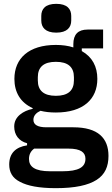

<svg xmlns="http://www.w3.org/2000/svg" viewBox="-20 -768 585 1000"><path d="M545 44C545 99 527 141 483 169C439 197 371 212 271 212C183 212 123 200 84 179C44 159 28 128 28 89C28 30 62 -2 121 -11V-22C78 -33 54 -66 54 -109C54 -136 66 -156 84 -171C102 -186 125 -196 150 -201V-205C86 -234 55 -288 55 -357C55 -464 130 -534 271 -534C303 -534 335 -530 362 -521V-538C362 -589 387 -614 436 -614H517V-516H406V-502C461 -471 487 -421 487 -357C487 -252 414 -182 271 -182C240 -182 214 -185 191 -191C171 -182 154 -167 154 -144C154 -118 177 -105 222 -105H362C490 -105 545 -49 545 44ZM425 59C425 26 401 6 336 6H158C140 19 131 37 131 60C131 100 161 124 241 124H305C389 124 425 103 425 59ZM271 -269C334 -269 365 -296 365 -349V-366C365 -419 334 -446 271 -446C208 -446 177 -419 177 -366V-349C177 -296 208 -269 271 -269ZM273 -598C216 -598 195 -626 195 -661V-685C195 -721 216 -748 273 -748C330 -748 351 -721 351 -685V-661C351 -626 330 -598 273 -598Z"/></svg>

Font: Plexus Sans SemiBold
Style: Regular
Weight: 600
Version: Version 2.001;PS 002.001;hotconv 1.0.70;makeotf.lib2.5.58329